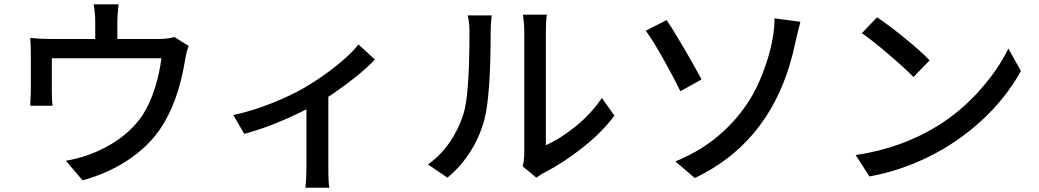

<svg xmlns="http://www.w3.org/2000/svg" viewBox="-20 -792 4818 890"><path d="M120.1 -301.8Q123 -361.8 123 -371.1V-538.1Q123 -583 120.1 -616.2Q168.9 -611.3 211.9 -611.3H421.4V-692.9Q421.4 -729 414.1 -772H529.8Q523.9 -720.7 523.9 -692.9V-611.3H716.8Q754.9 -611.3 789.1 -620.1L855 -578.6Q844.7 -556.2 837.9 -513.7Q810.5 -346.2 747.1 -233.9Q692.4 -134.8 592.5 -63.2Q492.7 8.3 362.8 43.9L285.2 -46.9Q393.1 -64.9 488 -119.4Q583 -173.8 641.1 -258.3Q675.8 -313 698 -383.8Q720.2 -454.6 728 -522H220.2V-365.2Q220.2 -323.2 224.1 -301.8Z M1641.6 -585.9 1717.8 -516.1Q1684.1 -479.5 1625.2 -432.6Q1566.4 -385.7 1502 -343.3V-13.2Q1502 58.1 1506.8 78.1H1395.5Q1400.4 37.6 1400.4 -13.2V-285.2Q1246.1 -207 1112.3 -171.4L1061.5 -258.8Q1147.9 -276.9 1240.2 -313.7Q1332.5 -350.6 1396.5 -388.7Q1470.2 -432.1 1538.8 -486.8Q1607.4 -541.5 1641.6 -585.9Z M2054.2 31.7 1963.9 -29.8Q2022.9 -71.8 2064.5 -132.3Q2106 -192.9 2127.9 -262.2Q2156.2 -348.6 2156.2 -643.1Q2156.2 -689.5 2147.9 -720.7H2259.3Q2254.4 -679.2 2254.4 -644Q2254.4 -349.1 2225.1 -236.3Q2179.7 -73.7 2054.2 31.7ZM2466.3 31.7 2402.8 -21Q2410.2 -51.3 2410.2 -81.1V-647Q2410.2 -664.1 2408.7 -681.9Q2407.2 -699.7 2405.5 -711.2Q2403.8 -722.7 2403.8 -724.1H2515.1Q2510.3 -694.8 2510.3 -647V-119.1Q2578.1 -148.9 2649.9 -207.5Q2721.7 -266.1 2770 -337.9L2828.1 -255.9Q2770.5 -178.7 2680.7 -107.7Q2590.8 -36.6 2502.9 8.3Q2490.2 14.2 2466.3 31.7Z M3110.8 -43.9Q3320.8 -128.9 3443.8 -312Q3496.1 -389.2 3533.2 -502.4Q3570.3 -615.7 3570.3 -707L3690.4 -690.9Q3684.1 -669.4 3668 -600.1Q3575.2 -145 3200.7 33.2ZM2973.6 -649.9 3069.8 -698.7Q3100.6 -654.3 3151.9 -566.4Q3203.1 -478.5 3231.9 -423.8L3133.8 -369.1Q3103 -432.6 3055.2 -517.8Q3007.3 -603 2973.6 -649.9Z M4045.4 -711.9Q4098.6 -676.8 4174.8 -614.7Q4251 -552.7 4289.1 -512.2L4214.4 -435.1Q4173.8 -476.6 4099.6 -540Q4025.4 -603.5 3975.1 -638.2ZM3946.3 -73.2Q4156.2 -104.5 4322.3 -206.1Q4432.6 -273.9 4519.8 -371.6Q4606.9 -469.2 4654.3 -566.9L4712.4 -462.9Q4642.6 -336.9 4531.5 -234.6Q4420.4 -132.3 4286.9 -66.2Q4153.3 0 4010.3 25.9Z"/></svg>

Font: Karasuma Gothic
Style: Regular
Weight: 500
Designer: Rasmus Andersson / Ryoko Nishizuka
Foundry: Genbu
Version: Version 1.00